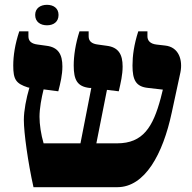

<svg xmlns="http://www.w3.org/2000/svg" viewBox="-20 -777 796 797"><path d="M175 -672C202 -672 223 -686 223 -715C223 -743 202 -757 175 -757C148 -757 126 -743 126 -715C126 -686 148 -672 175 -672ZM119 0H467C581 0 656 -136 693 -310L729 -477C739 -527 723 -582 665 -588L630 -592C603 -595 592 -609 592 -626V-647H554C536 -591 530 -545 530 -505C530 -445 544 -417 595 -412L656 -405L647 -369C615 -250 574 -182 466 -182H380L424 -404L473 -398C481 -433 489 -466 489 -501C489 -551 472 -581 423 -587L387 -592C361 -595 348 -606 348 -626V-647H310C293 -594 286 -545 286 -505C286 -445 301 -418 351 -412H359L314 -182H161C150 -219 144 -261 144 -292C144 -327 152 -370 161 -406L222 -398C231 -433 239 -466 239 -501C239 -551 222 -581 173 -587L137 -592C111 -595 98 -606 98 -626V-647H60C42 -593 35 -545 35 -505C35 -447 46 -430 96 -414L102 -413C89 -369 79 -318 79 -279C79 -226 96 -103 119 0Z"/></svg>

Font: Noto Serif Hebrew Extra
Style: Regular
Weight: 800
Designer: Monotype Design Team
Foundry: Monotype Imaging Inc.
Version: Version 1.901